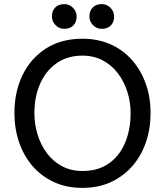

<svg xmlns="http://www.w3.org/2000/svg" viewBox="-20 -900 801 932"><path d="M380 12Q302 12 241 -16.5Q180 -45 137.5 -94.5Q95 -144 72.5 -210Q50 -276 50 -351Q50 -454 89.5 -535.5Q129 -617 203 -664.5Q277 -712 380 -712Q457 -712 518.5 -684Q580 -656 623 -606Q666 -556 688.5 -491Q711 -426 711 -351Q711 -276 688.5 -210Q666 -144 623 -94.5Q580 -45 519 -16.5Q458 12 380 12ZM380 -70Q457 -70 509 -107Q561 -144 587.5 -207.5Q614 -271 614 -351Q614 -405 598 -455Q582 -505 552 -544.5Q522 -584 478.5 -607Q435 -630 380 -630Q307 -630 254.5 -593Q202 -556 174.5 -493Q147 -430 147 -351Q147 -297 162.5 -246.5Q178 -196 208 -156Q238 -116 281.5 -93Q325 -70 380 -70ZM474 -760Q449 -760 431.5 -778Q414 -796 414 -820Q414 -847 430 -863.5Q446 -880 474 -880Q499 -880 516.5 -862Q534 -844 534 -820Q534 -793 518 -776.5Q502 -760 474 -760ZM292 -760Q267 -760 249.5 -778Q232 -796 232 -820Q232 -847 248 -863.5Q264 -880 292 -880Q317 -880 334.5 -862Q352 -844 352 -820Q352 -793 336 -776.5Q320 -760 292 -760Z"/></svg>

Font: ABeeZee
Style: Regular
Weight: 400
Designer: Anja Meiners
Foundry: Anja Meiners
Version: Version 1.003; ttfautohint (v1.8.3)